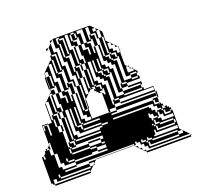

<svg xmlns="http://www.w3.org/2000/svg" viewBox="-132 -835 1010 978"><g transform="rotate(-20 373.5 -346.0)"><path d="M200 -664H214L200 -650ZM272 -688H280V-680H272ZM456 -664H472V-678L470 -680H456ZM496 -592V-624H488V-662L486 -664H472V-624H488V-592ZM432 -656H440V-648H432ZM344 -616H336V-624H344ZM240 -528H216V-560H232V-536H240ZM432 -496V-528H424V-496ZM496 -528H504V-520H496ZM304 -528H312V-520H304ZM528 -496H504V-504H496V-520H520V-504H528ZM240 -464H248V-456H240ZM432 -464H440V-456H432ZM152 -424H144V-432H152ZM584 -408V-416L576 -424H568V-432L560 -440H552V-408ZM368 -400H376V-392H368ZM496 -368H504V-360H496ZM240 -304V-336H232V-304ZM112 -336H120V-328H112ZM432 -496H408V-528H400V-464H408V-456H424V-440H432V-432H440V-424H456V-312H496V-304H592V-312H496V-328H472V-440H464V-464H440V-472H432ZM432 -304H440V-296H432ZM304 -336H300V-350L304 -354V-368H280V-400H296V-368H304V-400H280V-432H248V-440H240V-456H264V-432H272V-464H248V-536H240V-560H216V-592H232V-560H240V-592H216V-600H208V-624H216V-616H232V-592H240V-624H216V-664H214L232 -682V-696H246L232 -682V-632H248V-552H264V-472H280V-432H296V-400H304V-432H296V-488H280V-568H264V-648H248V-696H246L250 -700H450L470 -680H472V-678L486 -664H488V-662L500 -650V-600L516 -584H520V-580L532 -568H536V-564L548 -552H552V-536H550V-550L548 -552H536V-564L532 -568H520V-580L516 -584H504V-552H520V-536H536V-520H550V-450L560 -440H568V-432L576 -424H584V-416L600 -400V-392H592V-400H560V-392H592V-376H600V-360H528V-368H504V-472H488V-488H472V-504H456V-592H440V-624H456V-592H464V-528H472V-520H488V-504H496V-496H504V-488H520V-376H560V-368H592V-376H560V-392H536V-504H528V-528H504V-536H496V-560H472V-592H488V-560H496V-592H472V-624H440V-632H432V-648H456V-624H464V-656H440V-696H424V-632H432V-624H408V-696H376V-680H392V-624H408V-616H424V-560H432V-592H440V-488H456V-472H472V-456H488V-344H496V-328H592V-312H600V-300H650V-272H656V-240H650V-272H464V-280H432V-296H464V-280H648V-296H464V-304H440V-408H424V-424H408V-440H392V-528H368V-568H360V-624H344V-632H328V-696H312V-616H328V-536H336V-528H344V-496H360V-464H368V-496H360V-528H344V-536H336V-552H360V-528H376V-424H392V-408H408V-392H424V-280H432V-264H648V-248H432V-264H400V-250H392V-358L390 -360H376V-368H368V-376H360V-390L358 -392H344V-394L350 -400L358 -392H360V-390L368 -382V-392H392V-376H400V-368H382L390 -360H392V-358L400 -350V-344H408V-376H400V-400H376V-408H368V-432H344V-464H360V-432H368V-464H344V-496H312V-504H304V-520H328V-496H336V-528H312V-600H304V-624H280V-656H296V-624H304V-656H280V-664H272V-680H296V-656H304V-688H280V-696H264V-664H272V-592H280V-584H296V-504H304V-464H312V-376H326L304 -354ZM240 -240H248V-232H240ZM664 -184V-186L656 -194V-184ZM680 -168H682L680 -170ZM176 -176H184V-168H176ZM696 -152V-154L688 -162V-152ZM104 -136V-144H88V-136ZM592 -144H584V-136H592V-120H600V-136H592ZM144 -144H152V-136H144ZM104 -120H88V-136H104ZM624 -144H616V-152H600V-168H584V-176H576V-152H584V-144H616V-136H632V-120H696V-136H648V-152H624ZM8 -104H0V-120H8ZM40 -120H24V-136H40ZM584 -72V-88H576V-72ZM8 -88H0V-104H8ZM112 -112H120V-104H112ZM40 -88H24V-104H40ZM8 -72H0V-88H8ZM688 -80V-88H600V-104H592V-112H616V-104H688V-88H696V-104H688V-112H616V-120H592V-112H584V-120H576V-112H584V-104H592V-80ZM8 -56H0V-72H8ZM40 -56H24V-72H40ZM576 -64H568V-56H696V-72H576ZM472 -56V-64H464V-56ZM536 -56V-64H528V-56ZM8 -40H0V-56H8ZM8 -40V-24H0V-40ZM48 -48H56V-40H48ZM688 -16V-24H536V-40H528V-48H552V-40H688V-24H712V-38L710 -40H688V-48H552V-56H528V-48H520V-56H504V-64H496V-48H520V-40H528V-16ZM208 -16V-24H48V-40H40V-24H48V-16ZM112 -144V-240H88V-296H104V-240H120V-144H136V-120H144V-112H240V-104H272V-88H320V-104H272V-112H240V-120H144V-136H240V-120H304V-112H320V-120H304V-136H240V-144H152V-152H144V-176H152V-168H168V-152H176V-144H304V-136H320V-152H176V-168H320V-176H184V-184H176V-240H152V-272H168V-240H176V-272H152V-304H120V-312H112V-328H136V-304H144V-336H120V-408H108L136 -436V-440H140L136 -436V-344H144V-336H152V-304H168V-272H176V-304H168V-336H152V-344H144V-360H168V-336H184V-200H200V-184H320V-192H336V-200H216V-216H200V-336H176V-376H168V-432H152V-440H140L150 -450V-464H144V-528H150V-496H168V-472H176V-464H152V-496H150V-464H152V-456H168V-432H184V-400H208V-368H216V-408H200V-432H184V-472H176V-496H152V-528H150V-550L200 -600H208V-528H216V-520H232V-440H240V-432H216V-504H200V-584H184V-488H200V-432H216V-424H232V-368H240V-400H248V-264H264V-248H296V-264H280V-280H264V-400H248V-432H264V-400H272V-304H280V-296H296V-304H280V-336H296V-304H300V-250H392V-248H432V-240H400V-232H624V-216H632V-232H624V-240H650V-208H656V-200H664V-186L666 -184H680V-176H688V-168H696V-154L700 -150V-50L710 -40H712V-38L742 -8H744V-6L750 0H744V-6L742 -8H520V-24H504V-40H488V-56H464V-48H456V-56H240V-72H320V-80H272V-88H240V-80H144V-88H112V-104H104V-88H112V-80H144V-72H240V-48H248L232 -32V-24H224L232 -32V-40H208V-48H240V-56H144V-72H88V-88H72V-144H56V-208H50V-200L48 -198V-176H40V-184H34L48 -198V-304H80V-300H50V-272H72V-240H80V-272H56V-296H72V-272H80V-300H100V-400L104 -404V-408H108L104 -404V-312H112V-272H120V-240H136V-152H144V-144H136V-136H120V-144ZM304 -592H280V-624H296V-600H304ZM344 -600H336V-616H344ZM344 -584H336V-600H344ZM344 -568H336V-584H344ZM368 -656H344V-688H336V-656H344V-648H360V-624H376V-592H400V-560H408V-600H392V-624H376V-664H368V-688H360V-696H344V-688H360V-664H368ZM344 -568V-552H336V-568ZM496 -528H472V-560H488V-536H496ZM552 -520H550V-536H552ZM176 -496V-528H168V-552H152V-528H168V-496ZM432 -464H408V-496H424V-472H432ZM464 -432H440V-440H432V-456H456V-440H464ZM368 -400H344V-432H360V-408H368ZM152 -408H144V-424H152ZM152 -392H144V-408H152ZM328 -376H326L328 -378V-464H312V-496H328V-464H336V-400H344V-394L328 -378ZM152 -376H144V-392H152ZM376 -376V-374L374 -376ZM152 -376V-360H144V-376ZM304 -304H300V-336H280V-368H296V-336H304ZM408 -328H400V-344H408ZM600 -344V-328H592V-336H528V-344H496V-360H528V-344ZM408 -312H400V-328H408ZM408 -296H400V-312H408ZM408 -280V-264H400V-280ZM408 -280H400V-296H408ZM240 -240H216V-272H232V-248H240ZM50 -272H56V-240H50ZM144 -240H136V-272H120V-304H136V-272H144ZM592 -208V-200H600V-184H616V-168H624V-152H632V-168H624V-200H616V-216H400V-208ZM648 -216H624V-208H648V-200H650V-208H648ZM240 -272V-304H216V-336H208V-240H216V-232H232V-216H240V-208H336V-200H368V-208H336V-216H240V-232H336V-240H248V-248H240V-272H216V-304H232V-272ZM176 -176H152V-240H168V-184H176ZM688 -144V-152H664V-168H656V-176H674L666 -184H656V-176H648V-184H632V-200H624V-176H648V-168H656V-144ZM8 -120H0V-136H8ZM40 -136V-144H24V-136ZM40 -104V-112H24V-104ZM112 -112V-120H88V-112ZM112 -144V-120H120V-112H144V-104H88V-112H80V-144H72V-208H80V-144ZM40 -72V-80H24V-72ZM48 -48V-56H24V-48ZM0 0V-8H-8V-152H2L0 -150V-136H8V-152H2L16 -166V-176H24V-184H34L26 -176H40V-144H56V-72H72V-56H144V-48H80V-40H24V-48H16V-166L24 -174V-144H48V-112H40V-120H24V-112H48V-80H40V-88H24V-80H48V-56H56V-48H80V-40H208V-24H224L200 0V-8H24V-24H8V-8H0V-24H8V0H200V8H8V0ZM744 8H504V0H500L492 -8H488V-12L476 -24H472V-28L460 -40H456V-44L452 -48H248L250 -50H450L452 -48H456V-44L460 -40H472V-28L476 -24H488V-12L492 -8H504V0H744Z"/></g></svg>

Font: Rubik Broken Fax
Style: Regular
Weight: 400
Designer: Hubert and Fischer, NaN
Foundry: Hubert and Fischer, NaN
Version: Version 2.201